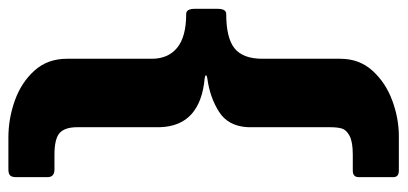

<svg xmlns="http://www.w3.org/2000/svg" viewBox="-270 -512 947 446"><g transform="rotate(90 203.0 -288.5)"><path d="M296 -742H376Q391 -742 391 -729V-649Q391 -635 376 -635H339Q309 -635 295 -627.5Q281 -620 278 -609.5Q275 -599 275 -582V-392Q273 -346 239.5 -324.5Q206 -303 161 -297Q155 -296 154.5 -294Q154 -292 161 -291Q272 -281 275 -187V5Q275 34 288.5 46Q302 58 339 58H373Q391 58 391 74V147Q391 157 387 161Q383 165 373 165H299Q255 165 213 150Q171 135 143.5 104.5Q116 74 116 29V-168Q116 -206 90.5 -227Q65 -248 12 -248Q0 -248 0 -268V-321Q0 -341 12 -341Q68 -341 92 -360.5Q116 -380 116 -425V-606Q116 -650 143.5 -680.5Q171 -711 212.5 -726.5Q254 -742 296 -742Z"/></g></svg>

Font: Libre Franklin Black
Style: Regular
Weight: 900
Designer: Pablo Impallari, Rodrigo Fuenzalida
Foundry: Impallari Type
Version: Version 1.002; ttfautohint (v1.5)